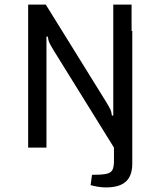

<svg xmlns="http://www.w3.org/2000/svg" viewBox="-20 -645 698 839"><path d="M103 0V-625H180L443 -201Q458 -176 462.5 -166.5Q467 -157 469 -140H475V-625H555V0H478L215 -424Q200 -449 195.5 -458.5Q191 -468 189 -485H183V0ZM443 174Q426 174 408 171Q390 168 376 164L382 119Q423 119 443.5 115Q464 111 471 98Q478 85 478 59V-496L558 -510V70Q558 123 530 148.5Q502 174 443 174Z"/></svg>

Font: Changa Light
Style: Regular
Weight: 300
Designer: Eduardo Rodriguez Tunni
Foundry: Eduardo Rodriguez Tunni
Version: Version 3.002; ttfautohint (v1.8.2)